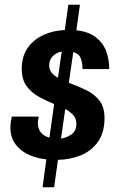

<svg xmlns="http://www.w3.org/2000/svg" viewBox="-20 -743 496 812"><path d="M160 49 176 -69Q106 -77 65 -112Q24 -147 24 -203Q24 -220 27 -235Q30 -250 30 -250H144Q144 -250 142 -240.5Q140 -231 140 -225Q140 -197 154 -181.5Q168 -166 189 -161L209 -303Q177 -316 145.5 -333Q114 -350 93 -378Q72 -406 72 -453Q72 -504 96.5 -539.5Q121 -575 162.5 -594.5Q204 -614 254 -616L269 -723H318L303 -615Q356 -609 386.5 -584.5Q417 -560 429.5 -525Q442 -490 442 -451H329Q329 -477 321.5 -496.5Q314 -516 290 -523L271 -393Q309 -379 343.5 -362.5Q378 -346 400 -318.5Q422 -291 422 -244Q422 -182 394 -143Q366 -104 321.5 -86Q277 -68 225 -67L209 49ZM238 -157Q261 -160 282 -174.5Q303 -189 303 -219Q303 -242 289.5 -256.5Q276 -271 256 -282ZM225 -414 241 -525Q219 -521 203.5 -505.5Q188 -490 188 -467Q188 -448 198.5 -435.5Q209 -423 225 -414Z"/></svg>

Font: Archivo Narrow
Style: Bold Italic
Weight: 700
Italic angle: -8°
Designer: Hector Gatti
Foundry: Omnibus-Type
Version: Version 3.002